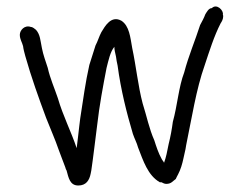

<svg xmlns="http://www.w3.org/2000/svg" viewBox="-20 -550 751 591"><path d="M41 -443C41 -429 48 -420 51 -408C52 -399 55 -388 58 -377C76 -313 99 -249 122 -187C136 -151 149 -123 161 -88L170 -64C174 -53 178 -43 181 -35C182 -31 183 -28 185 -25C191 -3 195 21 221 21C245 21 255 5 259 -15C260 -18 260 -22 261 -25C267 -65 273 -118 279 -164C286 -226 297 -284 308 -341C314 -364 319 -390 332 -406C332 -397 334 -389 337 -376C338 -367 340 -357 342 -348C352 -273 370 -202 389 -138C394 -123 401 -111 405 -96C421 -55 435 -10 472 11H477C482 14 487 16 492 16C507 16 511 8 521 1C523 -4 526 -9 528 -13C536 -28 541 -45 545 -64L551 -91L553 -103C570 -185 584 -276 610 -349C625 -394 639 -439 659 -478C663 -484 667 -491 667 -500C667 -501 667 -503 666 -505C669 -518 647 -540 632 -525C622 -525 616 -512 612 -506C608 -495 602 -484 596 -473C581 -426 560 -377 547 -327C530 -283 526 -225 512 -175C509 -152 505 -130 499 -106C495 -85 491 -65 485 -49C483 -54 479 -57 477 -62C468 -78 461 -99 455 -118C439 -154 432 -191 419 -232C405 -285 399 -346 387 -402C381 -436 378 -470 354 -486C322 -504 303 -469 292 -451C285 -438 281 -423 274 -410C268 -390 262 -373 255 -350C243 -297 236 -244 227 -186L224 -162C221 -138 219 -115 216 -94C199 -145 174 -193 158 -248C148 -278 134 -309 127 -341C120 -363 113 -381 109 -402C104 -426 104 -443 91 -458C87 -461 81 -467 75 -467C56 -474 41 -457 41 -443Z"/></svg>

Font: Scribbler
Style: Regular
Weight: 400
Designer: Mew Too
Foundry: Cannot Into Space Fonts
Version: Version 1.001